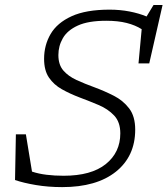

<svg xmlns="http://www.w3.org/2000/svg" viewBox="-20 -756 686 786"><path d="M533.5 -225.5Q533.5 -116.5 454.5 -53.2Q375.5 10 234.5 10Q177.5 10 127 1.5Q76.5 -7 41.5 -19L45 -206H86L111 -53.5Q138 -44.5 170.8 -40.5Q203.5 -36.5 240.5 -36.5Q353.5 -36.5 413 -84.2Q472.5 -132 472.5 -210Q472.5 -256.5 447.2 -283.2Q422 -310 383.5 -326.2Q345 -342.5 306 -357Q266.5 -372 233.5 -390.5Q200.5 -409 180.5 -438.2Q160.5 -467.5 160.5 -515Q160.5 -571 187.2 -616.8Q214 -662.5 273 -689.5Q332 -716.5 428.5 -716.5Q471.5 -716.5 510.2 -709Q549 -701.5 580 -688.5L608.5 -735.5H645.5L591 -496.5H547L560 -636.5Q534 -653 498.5 -662Q463 -671 415 -671Q341.5 -671 298.8 -651.5Q256 -632 237.5 -600Q219 -568 219 -530.5Q219 -491 239.2 -467.5Q259.5 -444 293.2 -428.5Q327 -413 367 -398.5Q407.5 -383.5 445.5 -364.2Q483.5 -345 508.5 -312.5Q533.5 -280 533.5 -225.5Z"/></svg>

Font: Newsreader Caption Light
Style: Italic
Weight: 300
Italic angle: -17°
Designer: Hugues Gentile
Foundry: Production Type
Version: Version 1.001